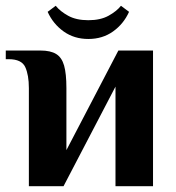

<svg xmlns="http://www.w3.org/2000/svg" viewBox="-21 -645 610 665"><path d="M79 0V-340Q79 -385 66.5 -412.5Q54 -440 9 -440H-1V-470H119Q154 -470 173.5 -458Q193 -446 201 -418Q209 -390 209 -340V-125L389 -470H509V0H379V-345L199 0ZM285 -510Q236 -510 199.5 -536Q163 -562 144 -604L172 -625Q187 -606 215 -590.5Q243 -575 285 -575Q327 -575 355 -590.5Q383 -606 398 -625L426 -604Q407 -562 370.5 -536Q334 -510 285 -510Z"/></svg>

Font: El Messiri
Style: Regular
Weight: 400
Designer: Mohamed Gaber
Foundry: Kief Type Foundry
Version: Version 2.020